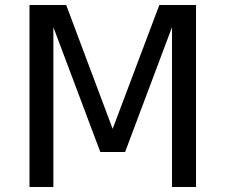

<svg xmlns="http://www.w3.org/2000/svg" viewBox="-20 -749 903 769"><path d="M98.1 -729H245.1L431.2 -232.9L618.2 -729H765.1V0H668.9V-640.1L481 -140.1H381.8L193.8 -640.1V0H98.1Z"/></svg>

Font: Pangururan
Style: Regular
Weight: 400
Designer: Uli Kozok
Foundry: Michael Everson and Uli Kozok
Version: Version 1.005